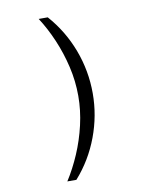

<svg xmlns="http://www.w3.org/2000/svg" viewBox="-92 -755 784 981"><g transform="rotate(-10 300.0 -264.5)"><path d="M224 -686Q301 -599 342 -490Q383 -381 383 -264Q383 -149 342 -39.5Q301 70 224 157H177Q214 99 243.5 30.5Q273 -38 290.5 -113.5Q308 -189 308 -264Q308 -341 290.5 -416Q273 -491 243.5 -560Q214 -629 177 -686Z"/></g></svg>

Font: Chivo Mono Light
Style: Regular
Weight: 300
Monospace: yes
Designer: Hector Gatti
Foundry: Omnibus-Type
Version: Version 1.008